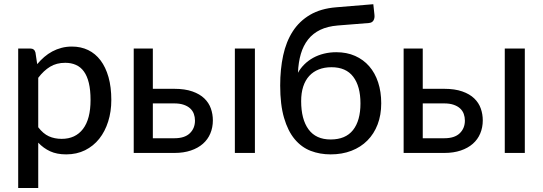

<svg xmlns="http://www.w3.org/2000/svg" viewBox="-20 -744 2642 934"><path d="M166 -125Q190 -93.5 217.8 -81Q245.5 -68.5 280 -68.5Q347 -68.5 383.8 -116.8Q420.5 -165 420.5 -257.5Q420.5 -306 412.2 -340.2Q404 -374.5 388.2 -396.2Q372.5 -418 349.5 -428.2Q326.5 -438.5 297.5 -438.5Q255 -438.5 223.8 -419.5Q192.5 -400.5 166 -365.5ZM161 -432Q177 -451 195.2 -466.8Q213.5 -482.5 234.5 -493.8Q255.5 -505 279.2 -511.2Q303 -517.5 330 -517.5Q373.5 -517.5 408.8 -500.5Q444 -483.5 469 -450.5Q494 -417.5 507.8 -369Q521.5 -320.5 521.5 -257.5Q521.5 -201 506.2 -152.8Q491 -104.5 462.8 -69Q434.5 -33.5 393.8 -13.2Q353 7 302 7Q256.5 7 224 -8Q191.5 -23 166 -50V170.5H68.5V-508H127Q147.5 -508 152.5 -488.5Z M828.5 -71.5Q878.5 -71.5 903.5 -95.8Q928.5 -120 928.5 -157.5Q928.5 -174.5 923 -189.8Q917.5 -205 905.5 -216.2Q893.5 -227.5 874.2 -234.2Q855 -241 827 -241H723.5V-71.5ZM827 -312Q879.5 -312 915.8 -299.2Q952 -286.5 974 -265.2Q996 -244 1005.8 -216.2Q1015.5 -188.5 1015.5 -158.5Q1015.5 -124 1003.2 -94.8Q991 -65.5 967 -44.5Q943 -23.5 908.2 -11.8Q873.5 0 828.5 0H630.5V-508H723.5V-312ZM1220 -508V0H1122.5V-508Z M1588.5 -65.5Q1661 -65.5 1697.2 -111.2Q1733.5 -157 1733.5 -241Q1733.5 -324.5 1698.2 -370.8Q1663 -417 1592.5 -417Q1558 -417 1530.8 -406.2Q1503.5 -395.5 1484.2 -374.5Q1465 -353.5 1455 -322.8Q1445 -292 1445 -252Q1445 -163.5 1481 -114.5Q1517 -65.5 1588.5 -65.5ZM1623 -620Q1573.5 -616 1537.8 -598.8Q1502 -581.5 1478.8 -552Q1455.5 -522.5 1443.5 -481.8Q1431.5 -441 1429.5 -390Q1442 -412.5 1460.8 -431Q1479.5 -449.5 1503.5 -462.8Q1527.5 -476 1556 -483Q1584.5 -490 1616 -490Q1667 -490 1707.5 -472Q1748 -454 1776.2 -421.5Q1804.5 -389 1819.5 -343.2Q1834.5 -297.5 1834.5 -241.5Q1834.5 -184.5 1817 -138.8Q1799.5 -93 1767.2 -60.5Q1735 -28 1689.5 -10.5Q1644 7 1588.5 7Q1536 7 1491.2 -10.2Q1446.5 -27.5 1413.5 -67Q1380.5 -106.5 1361.8 -170.5Q1343 -234.5 1343 -328Q1343 -407.5 1357.5 -474.5Q1372 -541.5 1404.2 -591.5Q1436.5 -641.5 1488.5 -672Q1540.5 -702.5 1615 -708.5L1796 -723.5L1801.5 -672.5Q1803.5 -656 1796.8 -644.5Q1790 -633 1773.5 -632Z M2141.5 -71.5Q2191.5 -71.5 2216.5 -95.8Q2241.5 -120 2241.5 -157.5Q2241.5 -174.5 2236 -189.8Q2230.5 -205 2218.5 -216.2Q2206.5 -227.5 2187.2 -234.2Q2168 -241 2140 -241H2036.5V-71.5ZM2140 -312Q2192.5 -312 2228.8 -299.2Q2265 -286.5 2287 -265.2Q2309 -244 2318.8 -216.2Q2328.5 -188.5 2328.5 -158.5Q2328.5 -124 2316.2 -94.8Q2304 -65.5 2280 -44.5Q2256 -23.5 2221.2 -11.8Q2186.5 0 2141.5 0H1943.5V-508H2036.5V-312ZM2533 -508V0H2435.5V-508Z"/></svg>

Font: Lato 2
Style: Regular
Weight: 500
Designer: Lukasz Dziedzic with Adam Twardoch and Botio Nikoltchev
Foundry: tyPoland Lukasz Dziedzic
Version: Version 2.015; 2015-08-06; http://www.latofonts.com/